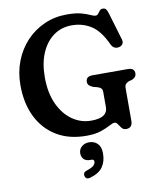

<svg xmlns="http://www.w3.org/2000/svg" viewBox="-103 -794 941 1138"><g transform="rotate(-10 368.0 -224.5)"><path d="M645.5 -27.5Q645.5 16 607 16Q590.5 16 580.8 3.8Q571 -8.5 563.2 -20.8Q555.5 -33 545 -33Q533.5 -33 512.5 -21.2Q491.5 -9.5 456.8 2.5Q422 14.5 368 14.5Q263.5 14.5 188.8 -31.2Q114 -77 74.2 -158.5Q34.5 -240 34.5 -348.5Q34.5 -426.5 60.5 -493.2Q86.5 -560 133.2 -609.5Q180 -659 242.5 -686.5Q305 -714 377.5 -714Q430.5 -714 463.2 -705Q496 -696 515 -686.8Q534 -677.5 546 -677.5Q555.5 -677.5 561.8 -686Q568 -694.5 574.8 -702.8Q581.5 -711 593.5 -711Q606.5 -711 613 -703Q619.5 -695 625.5 -674.5L674.5 -510Q679 -494.5 671 -483Q663 -471.5 647.5 -469Q617 -464 602 -494.5Q563 -580.5 511.2 -613Q459.5 -645.5 395 -645.5Q333.5 -645.5 286.2 -612Q239 -578.5 212 -516.5Q185 -454.5 185 -369Q185 -275.5 216 -208.2Q247 -141 298.5 -105Q350 -69 411.5 -69Q464 -69 487.5 -85.5Q511 -102 511 -131.5V-223Q511 -238.5 503.8 -246Q496.5 -253.5 483 -257.5L457.5 -264Q443 -270 434.2 -278Q425.5 -286 425.5 -299.5Q425.5 -332.5 465 -332.5H678Q718 -332.5 718 -300Q718 -276.5 691.5 -265.5L673.5 -261Q661 -256.5 653.2 -248.2Q645.5 -240 645.5 -223ZM364.5 159.5Q339.5 159.5 326.5 146Q313.5 132.5 313.5 110.5Q313.5 86 331.8 70.5Q350 55 376 55Q406.5 55 426.5 74.5Q446.5 94 446.5 134Q446.5 182 423.8 214.8Q401 247.5 348.5 262.5Q320.5 271 315 247Q310 224.5 335.5 217Q366.5 207 377.2 196Q388 185 388 172.5Q388 159.5 373.5 159.5Z"/></g></svg>

Font: Fraunces 72pt S100 SemiBold
Style: Regular
Weight: 600
Version: Version 1.000; ttfautohint (v1.8.3)